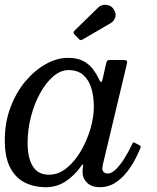

<svg xmlns="http://www.w3.org/2000/svg" viewBox="-22 -770 654 800"><path d="M562.5 -152Q545.5 -109.5 521 -72.5Q496.5 -35.5 464.8 -12.8Q433 10 393.5 10Q360 10 341 -8.5Q322 -27 322 -53Q322 -64 322.8 -69.8Q323.5 -75.5 324.5 -79.5Q325.5 -85 323.5 -85Q321.5 -85 317.5 -79.5Q286.5 -36.5 250 -13.2Q213.5 10 169.5 10Q120 10 81.2 -9.5Q42.5 -29 20.2 -72Q-2 -115 -2 -185Q-2 -260 21.8 -323Q45.5 -386 84.5 -432Q123.5 -478 169.8 -503.5Q216 -529 261 -529Q300 -529 324.8 -515.8Q349.5 -502.5 364.2 -483.2Q379 -464 387.5 -445.5Q395.5 -428.5 399.2 -428.2Q403 -428 406.5 -444L420.5 -507Q422 -514 425 -517Q428 -520 436.5 -520H489Q504 -520 506.5 -516.5Q509 -513 506 -501L406.5 -84Q405.5 -80 405 -75Q404.5 -70 404.5 -66Q404.5 -58 410.8 -52.5Q417 -47 426.5 -47Q442.5 -47 460.5 -64.2Q478.5 -81.5 495.8 -109Q513 -136.5 527.5 -167Q530.5 -173.5 532 -175.8Q533.5 -178 540 -174.5L557 -166Q563.5 -162.5 564.2 -160.5Q565 -158.5 562.5 -152ZM369 -325Q369 -367 358.8 -401.8Q348.5 -436.5 325.2 -457.2Q302 -478 263.5 -478Q230 -478 199.2 -451.2Q168.5 -424.5 144.5 -380.5Q120.5 -336.5 106.8 -282.8Q93 -229 93 -175Q93 -112 114.8 -77Q136.5 -42 182 -42Q221.5 -42 255.5 -69.5Q289.5 -97 315 -140.8Q340.5 -184.5 354.8 -233.5Q369 -282.5 369 -325ZM452.5 -730Q463.5 -711.5 457.8 -696.2Q452 -681 439 -673.5L325 -607Q318.5 -603 314.8 -602.8Q311 -602.5 305.5 -608.5L288.5 -626.5Q280.5 -635 288.5 -642.5L386.5 -738Q400.5 -752 421.5 -749.8Q442.5 -747.5 452.5 -730Z"/></svg>

Font: Besley
Style: Italic
Weight: 400
Italic angle: -13°
Designer: Owen Earl
Foundry: indestructible type*
Version: Version 4.000; ttfautohint (v1.8.4.7-5d5b)